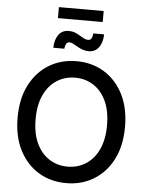

<svg xmlns="http://www.w3.org/2000/svg" viewBox="-67 -1110 898 1172"><g transform="rotate(5 382.5 -524.0)"><path d="M382.8 9.8Q288.1 9.8 213.6 -35.2Q139.2 -80.1 96.2 -163.8Q53.2 -247.6 53.2 -363.3Q53.2 -479.5 96.2 -563.2Q139.2 -647 213.6 -692.1Q288.1 -737.3 382.8 -737.3Q477.1 -737.3 551.3 -692.1Q625.5 -647 668.5 -563.2Q711.4 -479.5 711.4 -363.3Q711.4 -247.6 668.5 -163.8Q625.5 -80.1 551.3 -35.2Q477.1 9.8 382.8 9.8ZM382.8 -91.3Q444.8 -91.3 494.1 -122.6Q543.5 -153.8 572.3 -214.6Q601.1 -275.4 601.1 -363.3Q601.1 -452.1 572.3 -512.9Q543.5 -573.7 494.1 -605Q444.8 -636.2 382.8 -636.2Q320.3 -636.2 270.8 -604.7Q221.2 -573.2 192.4 -512.5Q163.6 -451.7 163.6 -363.3Q163.6 -275.4 192.4 -214.8Q221.2 -154.3 270.8 -122.8Q320.3 -91.3 382.8 -91.3ZM449.7 -804.2Q429.7 -804.2 412.1 -810.8Q394.5 -817.4 379.4 -826.2Q364.3 -835 351.6 -841.6Q338.9 -848.1 328.6 -848.1Q315.4 -848.1 308.6 -835.7Q301.8 -823.2 300.8 -806.6H232.9Q234.4 -856.4 256.3 -886.7Q278.3 -917 319.3 -917Q339.8 -917 356.7 -910.4Q373.5 -903.8 387.7 -895Q401.9 -886.2 414.6 -879.6Q427.2 -873 439.9 -873Q453.6 -873 460.2 -883.1Q466.8 -893.1 468.8 -915H535.2Q533.7 -863.8 511 -834Q488.3 -804.2 449.7 -804.2ZM520 -1056.6V-989.3H245.6V-1056.6Z"/></g></svg>

Font: Inter 16pt Medium
Style: Regular
Weight: 500
Version: Version 4.001;git-66647c0bb